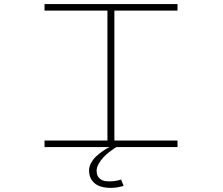

<svg xmlns="http://www.w3.org/2000/svg" viewBox="-20 -720 1090 940"><path d="M550 0Q546 2.5 539.5 6.5Q533 10.5 516.2 23.5Q499.5 36.5 486.8 49.8Q474 63 463.5 81.2Q453 99.5 453 116Q453 139 466 152Q479 165 498.8 167Q518.5 169 537.5 166.8Q556.5 164.5 573 159L585 190Q556 199 526.8 199.8Q497.5 200.5 472.5 193Q447.5 185.5 431.8 165.2Q416 145 416 115Q416 95.5 426.5 76.8Q437 58 451.8 44.8Q466.5 31.5 481.2 21Q496 10.5 506.5 5L517 0H198V-32H506V-668H198V-700H849V-668H540V-32H849V0Z"/></svg>

Font: League Mono Extended Thin
Style: Regular
Weight: 100
Width: 9
Designer: Tyler Finck
Foundry: The League of Moveable Type / Tyler Finck
Version: Version 2.210